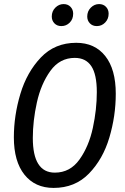

<svg xmlns="http://www.w3.org/2000/svg" viewBox="-20 -910 614 942"><path d="M548 -450Q548 -341 516.5 -235Q485 -129 416.5 -58.5Q348 12 243 12Q152 12 100 -53Q48 -118 48 -236Q48 -343 80 -449.5Q112 -556 180.5 -628Q249 -700 354 -700Q445 -700 496.5 -635Q548 -570 548 -450ZM141 -233Q141 -63 249 -63Q324 -63 370 -127.5Q416 -192 435.5 -282.5Q455 -373 455 -458Q455 -545 428 -585.5Q401 -626 347 -626Q273 -626 227 -562Q181 -498 161 -407.5Q141 -317 141 -233ZM234 -829Q234 -855 251.5 -872.5Q269 -890 292 -890Q313 -890 326 -876.5Q339 -863 339 -843Q339 -816 322 -799Q305 -782 281 -782Q260 -782 247 -795.5Q234 -809 234 -829ZM408 -829Q408 -855 425.5 -872.5Q443 -890 466 -890Q487 -890 500 -876.5Q513 -863 513 -843Q513 -817 496 -799.5Q479 -782 455 -782Q434 -782 421 -795.5Q408 -809 408 -829Z"/></svg>

Font: Fira Sans Compressed
Style: Italic
Weight: 400
Width: 1
Italic angle: -8°
Designer: bBox Type GmbH & Carrois Corporate GbR & Edenspiekermann AG
Foundry: bBox Type GmbH & Carrois Corporate GbR & Edenspiekermann AG
Version: Version 4.301